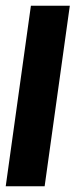

<svg xmlns="http://www.w3.org/2000/svg" viewBox="-23 -651 264 671"><path d="M-3 0 85 -631H221L133 0Z"/></svg>

Font: Alumni Sans Thin ExtraBold
Style: Italic
Weight: 800
Italic angle: -8°
Version: Version 1.016